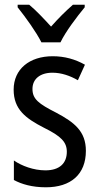

<svg xmlns="http://www.w3.org/2000/svg" viewBox="-20 -786 421 816"><path d="M156 -606H237C259 -652 307 -715 340 -755V-766H290C255 -735 231 -711 197 -673C166 -707 132 -743 104 -766H55V-755C90 -711 134 -650 156 -606ZM345 -145C345 -228 296 -266 219 -307C144 -345 118 -365 118 -408C118 -450 150 -477 203 -477C241 -477 278 -464 311 -445L341 -511C300 -534 255 -547 204 -547C105 -547 38 -492 38 -405C38 -321 89 -283 167 -243C240 -207 264 -182 264 -141C264 -92 233 -62 173 -62C123 -62 72 -81 39 -104V-21C72 -3 117 10 175 10C281 10 345 -45 345 -145Z"/></svg>

Font: Noto Sans Myanmar UI Condensed
Style: Regular
Weight: 400
Width: 3
Designer: Monotype Design Team
Foundry: Monotype Imaging Inc.
Version: Version 2.103